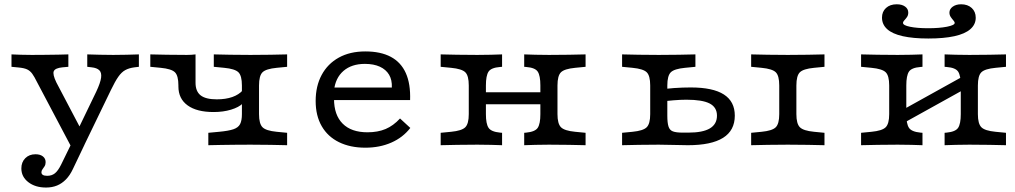

<svg xmlns="http://www.w3.org/2000/svg" viewBox="-20 -661 4620 874"><path d="M306.1 10.9 148.4 -287.6Q136.3 -312.2 126.7 -325.4Q117.1 -338.6 103.6 -345Q90 -351.4 64.7 -353.8L32.3 -356.9V-413.4Q47.4 -412.6 74.5 -411.8Q101.6 -411 124.1 -411H126.4H125.2Q151.7 -411 183.6 -411.4Q215.5 -411.8 244.4 -412.2Q273.2 -412.6 291.2 -413.4V-356.9L264.3 -354.5Q231.3 -351.2 224.9 -337.1Q218.6 -322.9 236.7 -285.5L357 -56.7L329.9 -60.9L418.1 -243.7Q437.2 -284.3 440.2 -307.4Q443.2 -330.5 432.1 -341.2Q420.9 -352 397.4 -354.5L377.2 -356.9V-413.4Q404.7 -412.6 435 -411.8Q465.4 -411 495.3 -411Q526 -411 556.1 -411.8Q586.3 -412.6 612.2 -413.4V-356.9L592.1 -354.5Q567.4 -351.3 550.4 -342Q533.3 -332.7 518.6 -311.6Q503.8 -290.6 485.2 -251.8L358.1 10.9ZM189.5 192.7Q140.6 192.7 108.9 168.2Q77.2 143.7 77.2 105.6Q77.2 77.1 95 59.2Q112.8 41.2 141.6 41.2Q162.9 41.2 175.3 51Q187.7 60.8 187.7 77Q187.7 88.2 182.9 95.9Q178.1 103.6 173.4 109.7Q168.6 115.8 168.6 123.1Q168.6 139.3 195 139.3Q215.6 139.3 230 127.9Q244.3 116.4 258.2 88.4L316 -29.8L364.9 -2.8L311.8 108.5Q298.3 137.3 280.1 155.8Q262 174.3 239.7 183.5Q217.3 192.7 189.5 192.7Z M952.3 -151Q875.8 -151 834 -181.3Q792.1 -211.7 792.1 -267.4V-271.9Q792.1 -316.4 776.3 -332Q760.4 -347.6 711.7 -352.3L664.2 -356.9V-413.4Q701.2 -412.6 739.9 -411.8Q778.6 -411 831.1 -411Q851 -411 870.1 -413.4V-284.3Q870.1 -245.3 893.1 -227.1Q916.2 -208.8 966.8 -208.8Q1007.6 -208.8 1037.6 -219.4Q1067.6 -230.1 1085.2 -250.1V-190.4Q1067.4 -172.6 1031.7 -161.8Q996 -151 952.3 -151ZM1120.1 -2.4Q1080.3 -2.4 1047.4 -2Q1014.5 -1.6 985.5 -1.2Q956.5 -0.8 928.3 0V-56.5L978.3 -61.2Q1020.3 -65.1 1042.5 -72.6Q1064.7 -80.2 1072.9 -96.1Q1081.2 -112.1 1081.2 -141.5V-271.9Q1081.2 -316.4 1065.3 -332Q1049.4 -347.6 1000.7 -352.3L953.2 -356.9V-413.4Q990.2 -412.6 1028.9 -411.8Q1067.6 -411 1120.1 -411Q1172.7 -411 1211.4 -411.8Q1250.1 -412.6 1287 -413.4V-356.9L1239.6 -352.3Q1190.8 -347.6 1175 -332Q1159.1 -316.4 1159.1 -271.9V-141.5Q1159.1 -97.7 1175 -81.8Q1190.8 -65.8 1239.6 -61.1L1287 -56.5V0Q1250.1 -0.8 1211.4 -1.6Q1172.7 -2.4 1120.1 -2.4Z M1643.1 11.3Q1574.2 11.3 1523.1 -13.8Q1472 -38.9 1444.5 -86.6Q1416.9 -134.3 1416.9 -201.3Q1416.9 -269.1 1444.2 -319.8Q1471.4 -370.5 1522.1 -398.7Q1572.9 -426.9 1642.7 -426.9Q1712.9 -426.9 1759.1 -402.2Q1805.3 -377.5 1827.3 -328.4Q1849.3 -279.3 1846.8 -205.4H1465.9L1464.9 -262.6H1763.7Q1765.2 -297.2 1751.1 -320.9Q1736.9 -344.6 1709.1 -357.4Q1681.2 -370.2 1641.1 -370.2Q1580.5 -370.2 1543.5 -338.2Q1506.5 -306.1 1500.3 -248.5L1502.9 -245.8Q1502.1 -240.1 1501.3 -230.7Q1500.5 -221.4 1500.5 -211Q1500.5 -137.4 1539.9 -98.1Q1579.2 -58.8 1652.6 -58.8Q1699.9 -58.8 1735.2 -73.7Q1770.6 -88.7 1801 -121.7L1847.8 -78.6Q1813.8 -34.8 1761.1 -11.8Q1708.4 11.3 1643.1 11.3Z M2478.7 -2.4Q2443.9 -2.4 2417.3 -1.6Q2390.7 -0.8 2366.2 0V-56.5L2375.5 -57.3Q2416 -61.2 2427.9 -79.4Q2439.8 -97.5 2439.8 -141.5V-206.7H2517.7V-141.5Q2517.7 -97.7 2533.6 -81.8Q2549.4 -65.8 2598.2 -61.1L2645.6 -56.5V0Q2608.7 -0.8 2570 -1.6Q2531.3 -2.4 2478.7 -2.4ZM2152.9 -2.4Q2100.4 -2.4 2061.7 -1.6Q2023 -0.8 1986 0V-56.5L2033.5 -61.1Q2082.2 -65.8 2098.1 -81.8Q2113.9 -97.7 2113.9 -141.5V-271.9Q2113.9 -316.4 2098.1 -332Q2082.2 -347.6 2033.5 -352.3L1986 -356.9V-413.4Q2023 -412.6 2061.7 -411.8Q2100.4 -411 2152.9 -411Q2188.5 -411 2214.7 -411.8Q2240.9 -412.6 2265.5 -413.4V-356.9L2256.2 -356.1Q2215.7 -352.9 2203.8 -334.8Q2191.9 -316.7 2191.9 -271.9V-141.5Q2191.9 -97.5 2203.8 -79.4Q2215.7 -61.2 2256.2 -57.3L2265.5 -56.5V0Q2240.9 -0.8 2214.7 -1.6Q2188.5 -2.4 2152.9 -2.4ZM2439.8 -206.7V-271.9Q2439.8 -316.7 2427.9 -334.8Q2416 -352.9 2375.5 -356.1L2366.2 -356.9V-413.4Q2390.7 -412.6 2417.3 -411.8Q2443.9 -411 2478.7 -411Q2531.3 -411 2570 -411.8Q2608.7 -412.6 2645.6 -413.4V-356.9L2598.2 -352.3Q2549.4 -347.6 2533.6 -332Q2517.7 -316.4 2517.7 -271.9V-206.7ZM2162.2 -186.3V-241.1H2468V-186.3Z M3527.2 -206.7V-271.9Q3527.2 -316.4 3511.4 -332Q3495.5 -347.6 3446.8 -352.3L3399.3 -356.9V-413.4Q3436.3 -412.6 3475 -411.8Q3513.6 -411 3566.2 -411Q3618.8 -411 3657.5 -411.8Q3696.2 -412.6 3733.1 -413.4V-356.9L3685.7 -352.3Q3636.9 -347.6 3621.1 -332Q3605.2 -316.4 3605.2 -271.9V-206.7ZM3566.2 -2.4Q3513.6 -2.4 3475 -1.6Q3436.3 -0.8 3399.3 0V-56.5L3446.8 -61.1Q3495.5 -65.8 3511.4 -81.8Q3527.2 -97.7 3527.2 -141.5V-206.7H3605.2V-141.5Q3605.2 -97.7 3621.1 -81.8Q3636.9 -65.8 3685.7 -61.1L3733.1 -56.5V0Q3696.2 -0.8 3657.5 -1.6Q3618.8 -2.4 3566.2 -2.4ZM2939.8 -206.7V-271.9Q2939.8 -316.4 2923.9 -332Q2908 -347.6 2859.3 -352.3L2811.8 -356.9V-413.4Q2848.8 -412.6 2887.5 -411.8Q2926.2 -411 2978.7 -411Q3031.3 -411 3070 -411.8Q3108.7 -412.6 3145.6 -413.4V-356.9L3098.2 -352.3Q3049.4 -347.6 3033.6 -332Q3017.7 -316.4 3017.7 -271.9V-206.7ZM2978.7 -2.4Q2926.2 -2.4 2887.5 -1.6Q2848.8 -0.8 2811.8 0V-56.5L2859.3 -61.1Q2908 -65.8 2923.9 -81.8Q2939.8 -97.7 2939.8 -141.5V-206.7H3017.7V-134.5Q3017.7 -102.2 3023 -85.4Q3028.2 -68.5 3043.1 -62.9Q3058 -57.3 3087.1 -57.3H3113.4Q3179.1 -57.3 3211.4 -76.5Q3243.7 -95.8 3243.7 -134.6Q3243.7 -172.5 3210.6 -189.8Q3177.4 -207.1 3104.5 -207.1Q3078.5 -207.1 3045.6 -204.4Q3012.7 -201.7 2979.2 -197.1L2978.5 -252Q3009.3 -257.5 3048.3 -260.2Q3087.3 -262.9 3124.4 -262.9Q3225.2 -262.9 3275 -231Q3324.9 -199 3324.9 -134.6Q3324.9 -67.1 3271.5 -33.6Q3218 0 3111.1 0Q3083.4 0 3048.7 -1.2Q3014.1 -2.4 2978.7 -2.4Z M4392.4 -2.4Q4357.6 -2.4 4331 -1.6Q4304.4 -0.8 4279.9 0V-56.5L4289.2 -57.3Q4329.7 -61.2 4341.6 -79.4Q4353.5 -97.5 4353.5 -141.5V-206.7H4431.4V-141.5Q4431.4 -97.7 4447.3 -81.8Q4463.1 -65.8 4511.9 -61.1L4559.3 -56.5V0Q4522.4 -0.8 4483.7 -1.6Q4445 -2.4 4392.4 -2.4ZM4066.6 -2.4Q4014.1 -2.4 3975.4 -1.6Q3936.7 -0.8 3899.7 0V-56.5L3947.2 -61.1Q3995.9 -65.8 4011.8 -81.8Q4027.7 -97.7 4027.7 -141.5V-271.9Q4027.7 -316.4 4011.8 -332Q3995.9 -347.6 3947.2 -352.3L3899.7 -356.9V-413.4Q3936.7 -412.6 3975.4 -411.8Q4014.1 -411 4066.6 -411Q4102.2 -411 4128.4 -411.8Q4154.6 -412.6 4179.2 -413.4V-356.9L4169.9 -356.1Q4129.4 -352.9 4117.5 -334.8Q4105.6 -316.7 4105.6 -271.9V-141.5Q4105.6 -97.5 4117.5 -79.4Q4129.4 -61.2 4169.9 -57.3L4179.2 -56.5V0Q4154.6 -0.8 4128.4 -1.6Q4102.2 -2.4 4066.6 -2.4ZM4353.5 -206.7V-271.9Q4353.5 -316.7 4341.6 -334.8Q4329.7 -352.9 4289.2 -356.1L4279.9 -356.9V-413.4Q4304.4 -412.6 4331 -411.8Q4357.6 -411 4392.4 -411Q4445 -411 4483.7 -411.8Q4522.4 -412.6 4559.3 -413.4V-356.9L4511.9 -352.3Q4463.1 -347.6 4447.3 -332Q4431.4 -316.4 4431.4 -271.9V-206.7ZM4061.2 -83.2V-145.5L4396.3 -331.5V-269.2ZM4205.9 -485.7Q4136.8 -485.7 4089.4 -496.3Q4042.1 -506.9 4018.5 -528.3Q3994.9 -549.7 3994.9 -581Q3994.9 -607.9 4013.2 -624.7Q4031.5 -641.5 4062.1 -641.5Q4085.9 -641.5 4100.2 -631Q4114.5 -620.6 4114.5 -603.6Q4114.5 -591.6 4108.5 -583.1Q4102.6 -574.7 4096.6 -568.5Q4090.6 -562.4 4090.6 -556.5Q4090.6 -545.7 4122.8 -539.1Q4155 -532.5 4205.9 -532.5Q4256 -532.5 4290.9 -539.4Q4325.8 -546.4 4325.8 -556.5Q4325.8 -561.6 4319.8 -568.2Q4313.9 -574.7 4307.9 -583.6Q4301.9 -592.4 4301.9 -603.6Q4301.9 -619.8 4317 -630.7Q4332.1 -641.5 4355.1 -641.5Q4384.9 -641.5 4403.3 -624.7Q4421.6 -607.9 4421.6 -580.3Q4421.6 -549.7 4397.2 -528.3Q4372.8 -506.9 4324.7 -496.3Q4276.7 -485.7 4205.9 -485.7Z"/></svg>

Font: Playfair 5pt SemiExpanded Light
Style: Regular
Weight: 300
Width: 6
Designer: Claus Eggers Sørensen
Foundry: Claus Eggers Sørensen
Version: Version 2.203